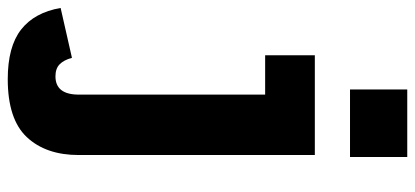

<svg xmlns="http://www.w3.org/2000/svg" viewBox="-393 -523 1045 483"><g transform="rotate(90 129.5 -281.5)"><path d="M27 -551H278V43Q278 125.5 233 173.5Q188 221.5 87 221.5Q5.5 221.5 -37.5 188Q-80.5 154.5 -92 88.5L33.5 60Q39 80.5 49.8 91Q60.5 101.5 80 101.5Q103 101.5 114.5 86.8Q126 72 126 43V-426H27ZM113 -783.5H283V-639.5H113Z"/></g></svg>

Font: Hepta Slab
Style: Bold
Weight: 700
Designer: Michael LaGattuta
Foundry: Michael LaGattuta
Version: Version 1.100